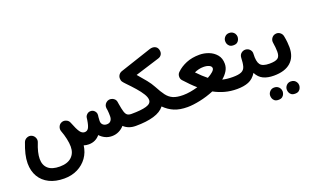

<svg xmlns="http://www.w3.org/2000/svg" viewBox="-98 -1147 3143 1944"><g transform="rotate(-20 1474.0 -175.5)"><path d="M25.9 24.4Q25.9 -22 38.3 -74.2Q50.8 -126.5 74.7 -188.5Q84.5 -212.9 109.6 -223.9Q134.8 -234.9 159.2 -225.1Q183.6 -214.8 194.6 -189.9Q205.6 -165 195.8 -140.6Q156.2 -43 156.2 24.4Q156.2 91.8 197.8 128.9Q239.3 166 322.8 166Q405.8 166 450.2 125Q494.6 84 494.6 13.2Q494.6 -24.4 484.1 -72.8Q473.6 -121.1 456.5 -165.5Q447.3 -189.9 458 -215.3Q468.8 -240.7 493.2 -250Q504.4 -254.4 516.1 -254.4Q529.8 -254.4 542.5 -248.5Q567.9 -237.8 577.1 -212.9Q607.4 -134.8 628.7 -105Q649.9 -75.2 678.2 -75.2Q705.1 -75.2 719.7 -98.4Q734.4 -121.6 743.7 -182.6Q744.6 -191.9 746.6 -204.6Q747.1 -208 748 -211.4Q748 -211.4 748 -211.9Q748 -212.4 748 -212.9Q751.5 -224.6 760.3 -234.4Q781.2 -258.8 813 -254.9Q823.7 -253.4 833 -248.5Q848.6 -239.7 857.2 -223.4Q865.7 -207 862.8 -188.5Q861.8 -179.7 860.4 -171.4Q857.9 -151.4 857.9 -129.4Q857.9 -103.5 874.3 -88.4Q890.6 -73.2 916.5 -73.2Q944.3 -73.2 959.2 -91.1Q974.1 -108.9 974.1 -138.7Q974.1 -156.7 973.4 -172.9Q972.7 -189 970.7 -205.6Q969.2 -214.8 967.3 -225.1Q961.9 -261.7 989.7 -285.6Q1002.9 -296.9 1020 -299.8Q1032.2 -301.8 1043.9 -299.3Q1063.5 -295.9 1077.9 -282Q1092.3 -268.1 1095.2 -247.6Q1097.2 -235.8 1098.6 -226.1Q1107.9 -168.5 1117.4 -138.4Q1127 -108.4 1142.6 -97.7Q1158.2 -86.9 1186 -86.9H1186.5Q1213.4 -86.9 1232.2 -67.9Q1251 -48.8 1251 -22Q1251 4.9 1232.2 23.7Q1213.4 42.5 1186.5 42.5H1186Q1107.4 42.5 1058.1 -4.4Q1033.7 23.9 999.3 40.5Q964.8 57.1 924.8 57.1Q885.7 57.1 852.8 41.3Q819.8 25.4 795.9 -1Q749 55.2 675.8 55.2Q647.5 55.2 622.1 46.9Q612.8 119.6 572.8 175.5Q532.7 231.4 469 263.4Q405.3 295.4 324.2 295.4Q231 295.4 164.1 262Q97.2 228.5 61.5 167.7Q25.9 106.9 25.9 24.4Z M1121.6 -22Q1121.6 -48.8 1140.6 -67.9Q1159.7 -86.9 1186.5 -86.9Q1291.5 -86.9 1346.7 -103.3Q1401.9 -119.6 1401.9 -159.2Q1401.9 -188 1379.2 -225.1Q1356.4 -262.2 1318.8 -305.2Q1281.2 -348.1 1236.3 -394Q1216.8 -414.1 1207 -428Q1197.3 -441.9 1197.3 -465.3Q1197.3 -486.8 1210.2 -504.2Q1223.1 -521.5 1245.6 -528.3L1583.5 -640.6Q1615.2 -650.9 1640.4 -640.4Q1665.5 -629.9 1673.3 -601.6Q1681.2 -572.3 1669.4 -550.8Q1657.7 -529.3 1631.8 -521.5L1369.6 -439.9Q1416 -386.7 1449.7 -344.7Q1483.4 -302.7 1503.4 -265.1Q1504.4 -263.7 1505.4 -261.7Q1538.6 -198.7 1567.4 -160.4Q1596.2 -122.1 1636.5 -104.5Q1676.8 -86.9 1744.1 -86.9H1744.6Q1771.5 -86.9 1790.3 -67.9Q1809.1 -48.8 1809.1 -22Q1809.1 4.9 1790.3 23.7Q1771.5 42.5 1744.6 42.5H1744.1Q1661.6 42.5 1603.3 18.3Q1544.9 -5.9 1497.6 -53.7Q1459.5 -4.4 1380.9 19Q1302.2 42.5 1186.5 42.5Q1159.7 42.5 1140.6 23.7Q1121.6 4.9 1121.6 -22Z M1679.7 -22Q1679.7 -48.8 1698.7 -67.9Q1717.8 -86.9 1744.6 -86.9Q1781.7 -86.9 1822.8 -94Q1863.8 -101.1 1903.8 -112.8Q1873 -139.6 1842.8 -170.2Q1812.5 -200.7 1782.2 -234.4Q1766.6 -252.4 1768.1 -277.3Q1768.6 -301.3 1784.2 -317.9L1785.6 -319.3Q1787.1 -321.3 1789.6 -323.2Q1830.6 -363.3 1892.8 -389.2Q1955.1 -415 2036.1 -415Q2085.9 -415 2134.5 -396.5Q2183.1 -377.9 2215.3 -339.6Q2247.6 -301.3 2247.6 -241.7Q2247.6 -200.7 2225.8 -165Q2204.1 -129.4 2167.5 -99.1Q2215.8 -86.9 2278.3 -86.9H2278.8Q2305.7 -86.9 2324.5 -67.9Q2343.3 -48.8 2343.3 -22Q2343.3 4.9 2324.5 23.7Q2305.7 42.5 2278.8 42.5H2278.3Q2209 42.5 2148.2 25.9Q2087.4 9.3 2032.2 -21Q1958.5 9.8 1880.4 26.1Q1802.2 42.5 1744.6 42.5Q1717.8 42.5 1698.7 23.7Q1679.7 4.9 1679.7 -22ZM2030.8 -284.7Q1981.9 -284.7 1933.1 -262.2Q1961.4 -232.4 1987.1 -208.5Q2012.7 -184.6 2037.1 -165.5Q2073.2 -185.1 2095.2 -204.8Q2117.2 -224.6 2117.2 -240.7Q2117.2 -261.2 2092.8 -272.9Q2068.4 -284.7 2030.8 -284.7Z M2213.9 -22Q2213.9 -48.8 2232.9 -67.9Q2252 -86.9 2278.8 -86.9Q2342.8 -86.9 2373 -101.6Q2403.3 -116.2 2412.8 -150.1Q2422.4 -184.1 2424.3 -242.7Q2426.3 -272.5 2446.8 -289.1Q2467.3 -305.7 2494.1 -304.2Q2521.5 -302.2 2539.1 -281.7Q2556.6 -261.2 2554.2 -235.4Q2549.8 -153.8 2574.5 -120.4Q2599.1 -86.9 2674.3 -86.9H2674.8Q2701.7 -86.9 2720.5 -67.9Q2739.3 -48.8 2739.3 -22Q2739.3 4.9 2720.5 23.7Q2701.7 42.5 2674.8 42.5H2674.3Q2607.9 42.5 2561.5 20.3Q2515.1 -2 2488.3 -54.7Q2453.1 1.5 2402.3 22Q2351.6 42.5 2278.8 42.5Q2252 42.5 2232.9 23.7Q2213.9 4.9 2213.9 -22ZM2328.6 -454.6Q2328.6 -479.5 2347.2 -499.3Q2365.7 -519 2394.5 -519Q2415 -519 2429.4 -510.3Q2443.8 -501.5 2452.1 -488.8Q2462.4 -471.2 2462.4 -454.1Q2462.4 -440.9 2456.5 -425Q2450.7 -409.2 2436.3 -397.9Q2421.9 -386.7 2395 -386.7Q2367.7 -386.7 2353.5 -398.4Q2339.4 -410.2 2333.5 -425.3Q2328.6 -438.5 2328.6 -454.6Z M2610.4 -22Q2610.4 -48.8 2629.2 -67.9Q2647.9 -86.9 2674.8 -86.9Q2736.8 -86.9 2762.7 -105Q2788.6 -123 2788.6 -174.3Q2788.6 -192.9 2786.1 -220.2Q2783.7 -247.6 2778.8 -277.3Q2775.4 -303.7 2791.7 -325.2Q2808.1 -346.7 2834.5 -350.1Q2860.8 -354 2881.8 -337.6Q2902.8 -321.3 2907.2 -294.9Q2914.1 -259.3 2917 -228.8Q2919.9 -198.2 2919.9 -173.8Q2919.9 -70.3 2857.2 -13.9Q2794.4 42.5 2674.8 42.5Q2647.9 42.5 2629.2 23.7Q2610.4 4.9 2610.4 -22ZM2747.1 219.7Q2747.1 194.8 2765.6 175Q2784.2 155.3 2813 155.3Q2833.5 155.3 2848.1 163.8Q2862.8 172.4 2870.6 185.5Q2880.9 200.7 2880.9 220.2Q2880.9 233.4 2875 249Q2869.1 264.6 2854.7 276.1Q2840.3 287.6 2813.5 287.6Q2786.6 287.6 2772.2 275.9Q2757.8 264.2 2752.4 249Q2747.1 235.4 2747.1 219.7ZM2567.9 220.7Q2567.9 195.8 2586.4 175.8Q2605 155.8 2633.8 155.8Q2654.8 155.8 2669.2 164.6Q2683.6 173.3 2691.4 186Q2702.1 203.1 2702.1 220.7Q2702.1 233.9 2696.3 249.8Q2690.4 265.6 2675.8 277.1Q2661.1 288.6 2634.8 288.6Q2607.4 288.6 2593 276.9Q2578.6 265.1 2573.2 250Q2567.9 234.9 2567.9 220.7Z"/></g></svg>

Font: Mikhak-DS1-FD Bold
Style: Bold
Weight: 700
Designer: Amin Abedi
Version: Version 3.2